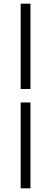

<svg xmlns="http://www.w3.org/2000/svg" viewBox="-20 -770 277 1040"><path d="M92 -288V-750H145V-288ZM92 250V-215H145V250Z"/></svg>

Font: Assistant ExtraLight
Style: Regular
Weight: 400
Version: Version 3.000